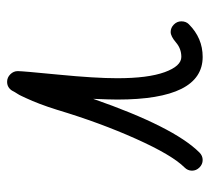

<svg xmlns="http://www.w3.org/2000/svg" viewBox="-45 -545 590 540"><g transform="rotate(-90 250.0 -275.0)"><path d="M49 -51Q84 -86 129.5 -187.5Q175 -289 211 -409Q215 -422 219.5 -435Q224 -448 228 -458.5Q232 -469 236 -478.5Q240 -488 243.5 -495.5Q247 -503 250 -509.5Q253 -516 256 -520.5Q259 -525 261 -528.5Q263 -532 264 -534L265 -536Q274 -550 290 -550Q302 -550 311 -541Q320 -532 320 -520Q320 -507 310 -404.5Q300 -302 300 -240Q300 -154 317 -107Q334 -60 360 -60Q383 -60 400.5 -75Q418 -90 430 -90Q442 -90 451 -81Q460 -72 460 -60Q460 -47 452 -39Q413 0 360 0Q240 0 240 -240Q240 -260 242 -308Q163 -81 91 -9Q82 0 70 0Q58 0 49 -9Q40 -18 40 -30Q40 -42 49 -51Z"/></g></svg>

Font: Pecita
Style: Book
Weight: 400
Width: 7
Version: Version 4.3